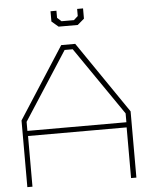

<svg xmlns="http://www.w3.org/2000/svg" viewBox="-59 -923 750 970"><g transform="rotate(-5 316.5 -437.5)"><path d="M566 0V-257H66V0H40V-338L273 -700H344L593 -336V0ZM567 -328 329 -674H288L65 -329V-283H567ZM399 -823 365 -794H268L234 -823V-875H264V-839L285 -820H348L369 -839V-875H399Z"/></g></svg>

Font: Turret Road ExtraLight
Style: Regular
Weight: 275
Designer: Noponies
Foundry: Noponies
Version: Version 1.001; ttfautohint (v1.8)